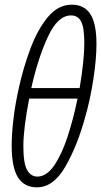

<svg xmlns="http://www.w3.org/2000/svg" viewBox="-20 -791 433 822"><path d="M344 -287Q366 -363 379.5 -450.5Q393 -538 393 -602Q393 -691 366.5 -731Q340 -771 288 -771Q229 -771 185 -718Q141 -665 110.5 -583.5Q80 -502 61 -416Q45 -345 37.5 -280.5Q30 -216 30 -168Q30 -74 57 -31.5Q84 11 138 11Q209 11 260 -78Q311 -167 344 -287ZM284 -725Q314 -725 327.5 -698.5Q341 -672 341 -607Q341 -535 321 -414H114Q142 -540 184.5 -632.5Q227 -725 284 -725ZM80 -165Q80 -240 105 -369H312Q294 -281 269 -205Q244 -129 211.5 -82Q179 -35 140 -35Q112 -35 96 -63.5Q80 -92 80 -165Z"/></svg>

Font: Noto Sans Display Condensed Light
Style: Italic
Weight: 300
Width: 3
Designer: Monotype Design team
Foundry: Monotype Imaging Inc.
Version: 1.000